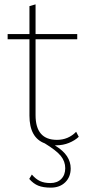

<svg xmlns="http://www.w3.org/2000/svg" viewBox="-20 -656 390 880"><path d="M238 10H231Q270 34 287 60Q304 86 304 116Q304 155 279 179.5Q254 204 213 204Q178 204 155.5 195Q133 186 114 164L126 144Q144 165 163.5 174Q183 183 211 183Q242 183 260.5 164.5Q279 146 279 115Q279 84 259 59Q239 34 185 1Q115 -25 115 -126V-476H15V-500H115V-628L143 -636V-500H334V-476H143V-128Q143 -15 241 -15Q293 -15 329 -52L341 -29Q323 -12 296 -1Q269 10 238 10Z"/></svg>

Font: Work Sans ExtraLight
Style: Regular
Weight: 280
Designer: Wei Huang
Foundry: Wei Huang
Version: Version 1.500